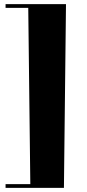

<svg xmlns="http://www.w3.org/2000/svg" viewBox="-20 -806 422 931"><path d="M7 -768H117L127 87H7V105H290L300 -786H7Z"/></svg>

Font: Purple Purse
Style: Regular
Weight: 400
Designer: Astigmatic (AOETI)
Foundry: Astigmatic (AOETI)
Version: Version 1.000